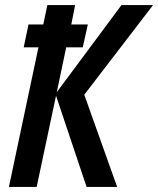

<svg xmlns="http://www.w3.org/2000/svg" viewBox="-20 -734 621 754"><path d="M15 0H124L200 -358L320 0H440L311 -362L581 -714H457L203 -372L240 -548H305L325 -638H260L275 -714H166L150 -638H92L73 -548H131Z"/></svg>

Font: Noto Sans Display SemiCondensed Medium
Style: Italic
Weight: 500
Width: 4
Italic angle: -12°
Designer: Monotype Design Team
Foundry: Monotype Imaging Inc.
Version: Version 1.900